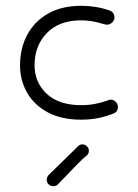

<svg xmlns="http://www.w3.org/2000/svg" viewBox="-20 -412 476 661"><path d="M330 -331Q294 -342 260 -342Q184 -342 141.5 -298.5Q99 -255 99 -187Q99 -128 141 -89Q183 -50 259 -50Q287 -50 308 -54.5Q329 -59 341 -63Q352 -67 355.5 -68Q359 -69 361 -69Q371 -69 378.5 -61.5Q386 -54 386 -44Q386 -27 370 -21Q348 -12 320.5 -6Q293 0 259 0Q191 0 144 -25.5Q97 -51 73 -93.5Q49 -136 49 -187Q49 -246 74 -292.5Q99 -339 146 -365.5Q193 -392 260 -392Q311 -392 357 -376Q374 -370 374 -351Q374 -342 366 -334.5Q358 -327 348 -327Q345 -327 330 -331ZM279 123Q265 134 246 153.5Q227 173 209 192Q191 211 179 223Q173 229 163 229Q155 229 148 223Q141 217 141 207Q141 197 147 191Q159 179 178 160.5Q197 142 216.5 123Q236 104 249 91Q255 85 264 85Q272 85 279 91.5Q286 98 286 107Q286 117 279 123Z"/></svg>

Font: Hubballi
Style: Regular
Weight: 400
Designer: Erin McLaughlin
Version: Version 1.000; ttfautohint (v1.8.3)